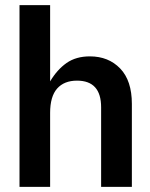

<svg xmlns="http://www.w3.org/2000/svg" viewBox="-20 -730 587 750"><path d="M56.2 0V-710H175.8V-412.1Q203.1 -458 240 -483.9Q276.9 -509.8 331.1 -509.8Q403.8 -509.8 449.5 -462.4Q495.1 -415 495.1 -324.2V0H375V-311Q375 -415 280.8 -415Q230.5 -415 203.1 -384Q175.8 -353 175.8 -289.1V0Z"/></svg>

Font: TASA Orbiter Deck SemiBold
Style: Regular
Weight: 600
Designer: Weizhong Zhang
Version: Version 1.000;Glyphs 3.1.2 (3151)